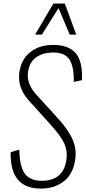

<svg xmlns="http://www.w3.org/2000/svg" viewBox="-20 -1078 494 1108"><path d="M182.6 -878.4 288.1 -1057.6H354L419.9 -878.4H382.3L317.9 -1031.2L221.7 -878.4ZM215.3 10.3Q36.6 10.3 41.5 -199.7L91.3 -214.8Q92.3 -180.2 95.7 -154.8Q99.1 -129.4 107.7 -105.7Q116.2 -82 130.4 -67.1Q144.5 -52.2 167.2 -43.5Q189.9 -34.7 220.7 -34.7Q350.6 -34.7 364.3 -165Q369.1 -214.4 348.4 -255.4Q327.6 -296.4 278.3 -351.6L145.5 -499Q82.5 -569.3 90.8 -652.8Q99.6 -731.9 152.1 -775.1Q204.6 -818.4 285.6 -818.8Q373.5 -819.3 415.5 -772.7Q457.5 -726.1 453.1 -615.7L405.8 -605Q407.7 -693.8 380.4 -735.1Q353 -776.4 283.2 -774.9Q223.6 -773.9 185.5 -744.9Q147.5 -715.8 141.1 -656.7Q134.3 -594.2 187.5 -534.2L318.8 -390.1Q369.1 -334.5 395.3 -281Q421.4 -227.5 415.5 -168Q406.2 -80.1 352.3 -34.9Q298.3 10.3 215.3 10.3Z"/></svg>

Font: Oswald
Style: Extra-Light
Weight: 200
Designer: Vernon Adams
Foundry: Vernon Adams
Version: 3.0; ttfautohint (v0.94.23-7a4d-dirty) -l 8 -r 50 -G 200 -x 